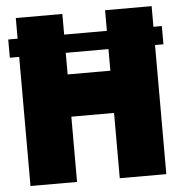

<svg xmlns="http://www.w3.org/2000/svg" viewBox="-51 -749 752 797"><g transform="rotate(-5 325.0 -350.0)"><path d="M5 -538V-614H645V-538ZM44 0V-700H238V-448H416V-700H610V0H416V-272H238V0Z"/></g></svg>

Font: Tektur ExtraBold
Style: Regular
Weight: 800
Designer: Adam Jagosz
Foundry: Adam Jagosz
Version: Version 1.005;gftools[0.9.30]